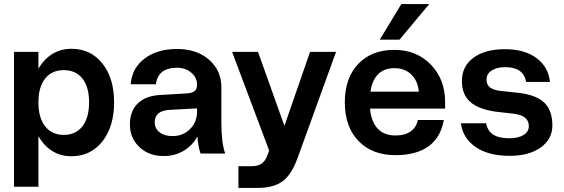

<svg xmlns="http://www.w3.org/2000/svg" viewBox="-20 -755 2775 944"><path d="M48.8 -500H168.9V-417Q195.8 -463.9 237.3 -489.5Q278.8 -515.1 331.1 -515.1Q425.8 -515.1 483.4 -442.9Q541 -370.6 541 -252Q541 -132.8 483.4 -59.8Q425.8 13.2 331.1 13.2Q278.3 13.2 237.1 -12.5Q195.8 -38.1 168.9 -85.9V163.1H48.8ZM418 -252Q418 -327.1 385.3 -368.7Q352.5 -410.2 293.9 -410.2Q234.9 -410.2 201.9 -368.7Q168.9 -327.1 168.9 -252Q168.9 -176.3 201.9 -134Q234.9 -91.8 293.9 -91.8Q352.5 -91.8 385.3 -134Q418 -176.3 418 -252Z M1068.4 -152.8Q1068.4 -51.8 1087.4 0H965.8Q953.6 -36.1 950.7 -84Q925.8 -38.6 882.3 -13.2Q838.9 12.2 784.7 12.2Q712.4 12.2 665.5 -31.7Q618.7 -75.7 618.7 -143.1Q618.7 -209 657.7 -246.8Q696.8 -284.7 769.5 -288.1L899.4 -295.9Q926.3 -297.9 937.5 -307.6Q948.7 -317.4 948.7 -337.9V-339.8Q948.7 -374 920.2 -397.9Q891.6 -421.9 850.6 -421.9Q756.8 -421.9 746.6 -340.8H622.6Q628.4 -419.4 690.4 -466.8Q752.4 -514.2 850.6 -514.2Q947.3 -514.2 1007.8 -461.4Q1068.4 -408.7 1068.4 -325.2ZM740.7 -153.8Q740.7 -123 764.6 -104.5Q788.6 -85.9 828.6 -85.9Q879.4 -85.9 914.1 -120.1Q948.7 -154.3 948.7 -205.1V-222.2L813.5 -214.8Q740.7 -210.4 740.7 -153.8Z M1152.3 62H1218.3Q1248 62 1265.9 49.8Q1283.7 37.6 1294.4 9.8L1303.2 -15.1L1121.1 -500H1248.5L1378.4 -136.2L1504.4 -500H1632.3L1443.4 21Q1414.6 102.1 1370.4 135.5Q1326.2 168.9 1247.1 168.9H1152.3Z M2090.3 -734.9 1944.3 -560.1H1847.2L1953.1 -734.9ZM1675.3 -252Q1675.3 -371.1 1741 -440.4Q1806.6 -509.8 1918.5 -509.8Q2027.8 -509.8 2098.1 -437.5Q2168.5 -365.2 2168.5 -252.9V-221.2H1799.3Q1805.2 -155.8 1837.2 -122.3Q1869.1 -88.9 1925.3 -88.9Q1971.2 -88.9 1999.3 -109.1Q2027.3 -129.4 2034.2 -165H2162.1Q2147 -79.1 2086.9 -35.6Q2026.9 7.8 1924.3 7.8Q1809.6 7.8 1742.4 -62Q1675.3 -131.8 1675.3 -252ZM1919.4 -419.9Q1819.3 -419.9 1801.3 -304.2H2039.1Q2034.7 -357.4 2002.2 -388.7Q1969.7 -419.9 1919.4 -419.9Z M2505.9 -195.8 2416 -206.1Q2332 -218.3 2291.5 -254.4Q2251 -290.5 2251 -356.9Q2251 -429.2 2307.9 -471.2Q2364.7 -513.2 2462.9 -513.2Q2558.1 -513.2 2616.9 -470.2Q2675.8 -427.2 2684.1 -352.1H2566.9Q2554.2 -424.8 2463.9 -424.8Q2421.9 -424.8 2397 -408.2Q2372.1 -391.6 2372.1 -363.8Q2372.1 -338.4 2388.7 -325.4Q2405.3 -312.5 2439.9 -308.1L2535.2 -297.9Q2618.7 -287.1 2657.2 -249.3Q2695.8 -211.4 2695.8 -138.2Q2695.8 -70.8 2638.4 -29.8Q2581.1 11.2 2485.8 11.2Q2382.3 11.2 2319.1 -31.7Q2255.9 -74.7 2246.1 -148.9H2370.1Q2377.4 -110.8 2405.3 -93Q2433.1 -75.2 2484.9 -75.2Q2528.3 -75.2 2554.2 -91.3Q2580.1 -107.4 2580.1 -134.8Q2580.1 -187 2505.9 -195.8Z"/></svg>

Font: Overused Grotesk SemiBold
Style: Regular
Weight: 600
Version: Version 0.002